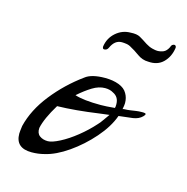

<svg xmlns="http://www.w3.org/2000/svg" viewBox="-62 -373 438 450"><g transform="rotate(15 157.0 -148.5)"><path d="M51 17Q12 17 12 -18Q12 -20 12.5 -25Q13 -30 14 -37Q24 -78 54.5 -116.5Q85 -155 125 -184Q140 -196 173 -196Q192 -196 206.5 -190.5Q221 -185 227 -174Q233 -164 233 -151Q233 -149 232.5 -145Q232 -141 231 -136Q233 -137 237.5 -137Q242 -137 249 -138Q256 -139 262.5 -140Q269 -141 276 -141H280Q291 -141 282.5 -132.5Q274 -124 260 -122L226 -118Q216 -90 191.5 -62Q167 -34 137.5 -13.5Q108 7 82 13Q67 17 51 17ZM179 -132Q185 -132 193.5 -132.5Q202 -133 213 -134Q214 -136 214 -143Q214 -161 199 -168Q191 -173 179 -173Q164 -173 148.5 -163.5Q133 -154 116 -139Q137 -132 179 -132ZM81 -18Q91 -18 109.5 -27.5Q128 -37 148 -53Q168 -69 184 -87Q189 -92 194 -99.5Q199 -107 205 -115L181 -112Q125 -104 81 -103Q59 -67 54 -43Q53 -30 61 -24Q69 -18 81 -18ZM153 -260Q149 -260 149 -266Q152 -287 167.5 -300.5Q183 -314 203 -314Q218 -315 226 -310.5Q234 -306 246 -298Q254 -293 262 -291Q270 -289 274 -289Q282 -289 289 -292Q296 -295 301 -305Q303 -313 310 -313Q314 -312 314 -307Q311 -285 297 -271Q283 -257 260 -259Q246 -259 233.5 -268Q221 -277 213 -281Q207 -285 200.5 -286Q194 -287 189 -287Q172 -287 163 -267Q160 -260 153 -260Z"/></g></svg>

Font: Allison
Style: Regular
Weight: 400
Designer: Robert E. Leuschke
Foundry: Robert E. Leuschke
Version: Version 1.010; ttfautohint (v1.8.3)